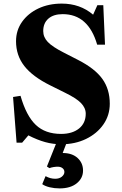

<svg xmlns="http://www.w3.org/2000/svg" viewBox="-20 -792 680 1066"><path d="M320.5 9Q274.5 9 231 -3Q187.5 -15 137.5 -40.5L103 0H72L52.5 -253.5L94 -260Q126 -148.5 178.8 -98.5Q231.5 -48.5 319 -48.5Q381.5 -48.5 418.8 -78.5Q456 -108.5 456 -161Q456 -192.5 429.8 -219.8Q403.5 -247 339.5 -278L259 -318Q161 -366.5 115 -425.5Q69 -484.5 69 -563Q69 -623.5 102.5 -670.8Q136 -718 193.2 -745Q250.5 -772 323 -772Q424.5 -772 497 -710.5L520.5 -763H553.5L563 -544H519.5Q470.5 -713.5 328 -713.5Q277 -713.5 248.5 -688.5Q220 -663.5 220 -619.5Q220 -585.5 245.5 -558.8Q271 -532 334 -500L413 -459.5Q507 -411.5 548.2 -354Q589.5 -296.5 589.5 -216Q589.5 -152 554 -101Q518.5 -50 457.5 -20.5Q396.5 9 320.5 9ZM311 254Q282 254 256 247.8Q230 241.5 214.5 230.5L233 186Q259 200.5 286.5 200.5Q309.5 200.5 323.5 188.8Q337.5 177 337.5 163Q337.5 150 327.2 141.8Q317 133.5 300 133.5Q290.5 133.5 277.5 135.5Q264.5 137.5 254.5 141.5L240.5 132.5L300 -16.5H356.5L328 57.5Q380.5 57.5 410.8 85.2Q441 113 441 155Q441 197.5 406 225.8Q371 254 311 254Z"/></svg>

Font: Libre Caslon Text
Style: Bold
Weight: 700
Designer: Pablo Impallari, Rodrigo Fuenzalida, Katja Schimmel
Foundry: Pablo Impallari, Rodrigo Fuenzalida
Version: Version 2.000